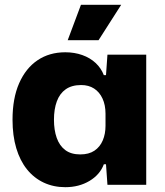

<svg xmlns="http://www.w3.org/2000/svg" viewBox="-20 -767 685 797"><path d="M251 10Q202 10 161.5 -9Q121 -28 92 -64Q63 -100 47.5 -152Q32 -204 32 -270Q32 -359 59.5 -421.5Q87 -484 136 -517Q185 -550 251 -550Q289 -550 321.5 -538.5Q354 -527 377 -505.5Q400 -484 411 -455H420L426 -540H587V0H426L420 -85H411Q395 -42 351.5 -16Q308 10 251 10ZM313 -126Q349 -126 372 -141.5Q395 -157 406.5 -184Q418 -211 418 -245V-295Q418 -331 405.5 -358Q393 -385 370.5 -399.5Q348 -414 317 -414Q278 -414 253 -396.5Q228 -379 216 -346.5Q204 -314 204 -270Q204 -227 215.5 -194.5Q227 -162 251 -144Q275 -126 313 -126ZM261 -600 316 -747H483L389 -600Z"/></svg>

Font: Mona Sans ExtraLight ExtraBold
Style: Regular
Weight: 800
Version: Version 2.000